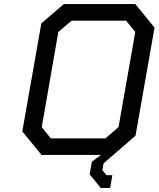

<svg xmlns="http://www.w3.org/2000/svg" viewBox="-20 -757 775 938"><path d="M472 161 418 95 429 33 473 0H183L89 -115L182 -643L292 -737H641L735 -622L642 -94L486 41L480 74L500 99H529L518 161ZM228 -81H495L559 -136L641 -601L596 -656H330L265 -601L184 -136Z"/></svg>

Font: Tomorrow
Style: Italic
Weight: 400
Italic angle: -10°
Designer: Tony de Marco, Monica Rizzolli
Foundry: Just in Type
Version: Version 2.002